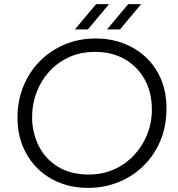

<svg xmlns="http://www.w3.org/2000/svg" viewBox="-20 -900 863 933"><path d="M409 13Q333 13 270 -12Q207 -37 161.5 -82.5Q116 -128 90.5 -190Q65 -252 65 -328Q65 -409 93 -479Q121 -549 172.5 -601.5Q224 -654 293.5 -683.5Q363 -713 446 -713Q516 -713 578 -690Q640 -667 687.5 -623Q735 -579 762 -516Q789 -453 789 -373Q789 -285 758.5 -214Q728 -143 675 -92Q622 -41 553.5 -14Q485 13 409 13ZM412 -52Q479 -52 534.5 -77Q590 -102 631 -145.5Q672 -189 695 -246Q718 -303 718 -369Q718 -451 683 -514Q648 -577 586 -612.5Q524 -648 442 -648Q372 -648 316 -622.5Q260 -597 219.5 -552.5Q179 -508 157.5 -451Q136 -394 136 -331Q136 -257 167 -193.5Q198 -130 259.5 -91Q321 -52 412 -52ZM500 -757 603 -880H666L563 -757ZM344 -757 447 -880H510L407 -757Z"/></svg>

Font: MuseoModerno Thin Light
Style: Italic
Weight: 300
Italic angle: -9°
Version: Version 1.003